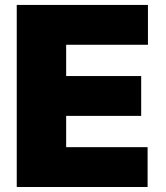

<svg xmlns="http://www.w3.org/2000/svg" viewBox="-20 -747 662 767"><path d="M569.6 0H46.9V-727.3H571V-568.2H244.3V-443.2H544V-284.1H244.3V-159.1H569.6Z"/></svg>

Font: Linik Sans Black
Style: Regular
Weight: 900
Designer: Fonts by Rasmus Andersson / Changes by Cristiano Sobral with parts from Marc Monis
Foundry: rsms
Version: Version 3.020; ttfautohint (v1.6)